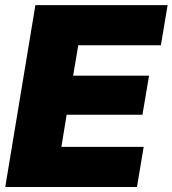

<svg xmlns="http://www.w3.org/2000/svg" viewBox="-20 -748 690 768"><path d="M1 0 121.6 -727.5H650.4L623.5 -566.9H293L272.5 -445.3H576.2L549.8 -289.1H246.6L225.6 -160.6H554.7L527.8 0Z"/></svg>

Font: Inter 16pt Black
Style: Italic
Weight: 900
Italic angle: -9.3988°
Version: Version 4.001;git-66647c0bb